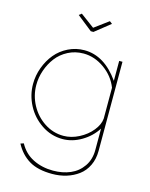

<svg xmlns="http://www.w3.org/2000/svg" viewBox="-138 -816 878 1126"><g transform="rotate(15 301.5 -253.5)"><path d="M215.8 -730 300.8 -667 386.2 -730 401.9 -717.8 309.1 -644H293L200.2 -717.8ZM45.9 -257.8Q45.9 -309.6 64 -358.4Q82 -407.2 113 -444.6Q144 -481.9 189.7 -504.4Q235.4 -526.9 287.1 -526.9Q408.2 -526.9 499 -397.9V-519H519V22Q519 71.8 500 111.1Q481 150.4 448.7 174.3Q416.5 198.2 376 210.7Q335.4 223.1 290 223.1Q202.6 223.1 149.7 191.2Q96.7 159.2 64.9 99.1L84 92.8Q114.3 148.9 168.7 176Q223.1 203.1 290 203.1Q348.1 203.1 394.8 183.1Q441.4 163.1 470.2 121.3Q499 79.6 499 22V-107.9Q465.8 -55.7 410.2 -22.9Q354.5 9.8 295.9 9.8Q226.1 9.8 167.7 -29.5Q109.4 -68.8 77.6 -129.9Q45.9 -190.9 45.9 -257.8ZM499 -168.9V-356Q474.1 -420.9 414.1 -463.9Q354 -506.8 287.1 -506.8Q236.3 -506.8 193.6 -484.6Q150.9 -462.4 123.5 -426.5Q96.2 -390.6 81.1 -346.7Q65.9 -302.7 65.9 -257.8Q65.9 -193.4 96.4 -136.5Q127 -79.6 180.2 -44.7Q233.4 -9.8 295.9 -9.8Q343.3 -9.8 389.9 -33.9Q436.5 -58.1 466.3 -95.2Q496.1 -132.3 499 -168.9Z"/></g></svg>

Font: Rawline Thin
Style: Regular
Weight: 250
Designer: Matt McInerney, Pablo Impallari, Rodrigo Fuenzalida
Foundry: Matt McInerney, Pablo Impallari, Rodrigo Fuenzalida
Version: Version 4.020;PS 004.020;hotconv 1.0.88;makeotf.lib2.5.64775